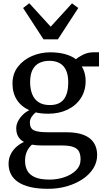

<svg xmlns="http://www.w3.org/2000/svg" viewBox="-20 -888 641 1176"><path d="M274.5 268.5Q212 268.5 166.2 257.8Q120.5 247 91 227Q61.5 207 47 178.8Q32.5 150.5 32.5 115.5Q32.5 83.5 45.5 57.2Q58.5 31 80 11.8Q101.5 -7.5 127 -18.5Q103.5 -31 91.5 -51.8Q79.5 -72.5 79.5 -102Q79.5 -124.5 90.5 -145.8Q101.5 -167 119.5 -184.8Q137.5 -202.5 159.5 -213Q109.5 -235.5 83 -277Q56.5 -318.5 56.5 -376Q56.5 -436.5 89.8 -479.2Q123 -522 175.8 -544.8Q228.5 -567.5 287.5 -567.5Q337.5 -567.5 377.5 -556.8Q417.5 -546 445.5 -525Q456.5 -536.5 487.2 -552.2Q518 -568 556 -568H586.5V-481H480.5Q488 -470 493.2 -456Q498.5 -442 501.5 -426Q504.5 -410 504.5 -392.5Q504.5 -331.5 474.8 -286.2Q445 -241 393.2 -216.2Q341.5 -191.5 275.5 -191.5Q254.5 -191.5 235.2 -193.5Q216 -195.5 198.5 -199.5Q183.5 -187.5 173.2 -171.5Q163 -155.5 163 -137.5Q163 -101.5 187.8 -89.8Q212.5 -78 272 -78H386.5Q451.5 -78 493.2 -61.2Q535 -44.5 555 -13.2Q575 18 575 61.5Q575 106 551.5 143.5Q528 181 486.2 209Q444.5 237 390.2 252.8Q336 268.5 274.5 268.5ZM283.5 212Q331.5 212 374.8 197.2Q418 182.5 445.8 155Q473.5 127.5 473.5 88Q473.5 60.5 464.5 41.5Q455.5 22.5 430.8 12.8Q406 3 358 3H239Q221.5 3 205.2 1.8Q189 0.5 175.5 -2Q156 15 144.8 39.8Q133.5 64.5 133.5 97.5Q133.5 133 148.2 158.8Q163 184.5 195.8 198.2Q228.5 212 283.5 212ZM285 -244.5Q344 -244.5 371 -280Q398 -315.5 398 -382.5Q398 -428 384.8 -457.2Q371.5 -486.5 345.8 -501Q320 -515.5 282 -515.5Q248 -515.5 221.2 -502.5Q194.5 -489.5 179.5 -460.8Q164.5 -432 164.5 -385Q164.5 -344 176.8 -312.2Q189 -280.5 215.8 -262.5Q242.5 -244.5 285 -244.5ZM246.5 -647 121.5 -839 159.5 -868 290.5 -724.5 421 -867.5 459.5 -839 334.5 -647Z"/></svg>

Font: Merriweather 24pt
Style: Regular
Weight: 400
Designer: Eben Sorkin
Foundry: Eben Sorkin
Version: Version 2.100